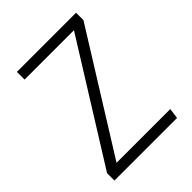

<svg xmlns="http://www.w3.org/2000/svg" viewBox="-196 -793 902 902"><g transform="rotate(-45 255.0 -342.5)"><path d="M451 0H35V-49L400 -634H72V-685H465V-636L101 -52H458Z"/></g></svg>

Font: Jldddboxgfspflltxgxzjzlszac
Style: Regular
Weight: 300
Designer: Carrois Corporate & Edenspiekermann
Foundry: Carrois Corporate GbR & Edenspiekermann AG
Version: Version 2.001